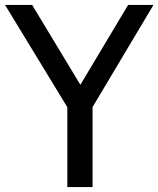

<svg xmlns="http://www.w3.org/2000/svg" viewBox="-40 -760 643 780"><path d="M583.5 -740 336 -325V0H233.5V-324.5L-19.5 -740H90.5L286.5 -415.5L480.5 -740Z"/></svg>

Font: Encode Sans Semi Condensed Medium
Style: Regular
Weight: 500
Width: 4
Designer: Multiple Designers
Foundry: Impallari Type
Version: Version 2.000